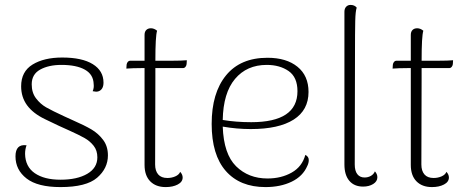

<svg xmlns="http://www.w3.org/2000/svg" viewBox="-20 -749 1913 781"><path d="M43 -113Q43 -164 88 -158Q82 -142 82 -123Q83 -71 121.5 -44.5Q160 -18 226 -18Q294 -18 335 -42Q376 -66 376 -109Q376 -137 361 -156Q346 -175 324 -187.5Q302 -200 262 -218Q234 -230 220 -237Q211 -241 162.5 -264.5Q114 -288 90 -321Q66 -354 66 -398Q66 -458 112.5 -486.5Q159 -515 233 -515Q314 -515 357.5 -488Q401 -461 401 -413Q401 -386 382 -378Q376 -376 371 -376Q367 -376 357 -378Q363 -392 361 -407Q360 -446 325.5 -465.5Q291 -485 230 -485Q178 -485 143.5 -466Q109 -447 109 -406Q109 -372 126.5 -349Q144 -326 167.5 -312.5Q191 -299 243 -275L276 -260Q324 -239 352 -222.5Q380 -206 399.5 -180Q419 -154 419 -117Q419 -64 375 -26Q331 12 226 12Q133 12 88 -23Q43 -58 43 -113Z M740 -504 739 -488Q738 -481 734 -476.5Q730 -472 725 -472H612V-428L611 -80Q611 -54 623.5 -39.5Q636 -25 661 -25Q678 -25 693 -31.5Q708 -38 713 -50Q723 -39 723 -27Q723 -9 703 1.5Q683 12 654 12Q614 12 591 -11.5Q568 -35 568 -78V-472H554Q520 -472 494 -470L495 -486Q496 -493 500 -497.5Q504 -502 509 -502H568V-607Q568 -620 575 -627Q582 -634 594 -634Q607 -634 619 -624Q612 -602 612 -502H680Q720 -502 740 -504Z M1236 -98Q1236 -86 1230 -74Q1212 -32 1166.5 -10Q1121 12 1060 12Q956 12 898.5 -53.5Q841 -119 841 -245Q841 -371 899.5 -442.5Q958 -514 1068 -514Q1145 -514 1190 -477.5Q1235 -441 1235 -375Q1235 -301 1174.5 -262.5Q1114 -224 1000 -224Q943 -224 886 -234Q890 -122 940.5 -72.5Q991 -23 1068 -23Q1124 -23 1166.5 -47Q1209 -71 1222 -119Q1236 -112 1236 -98ZM886 -261Q940 -252 1002 -252Q1190 -252 1190 -378Q1190 -435 1154 -460Q1118 -485 1065 -485Q984 -485 936 -428Q888 -371 886 -261Z M1381 -80V-701Q1381 -714 1388 -721.5Q1395 -729 1406 -729Q1422 -729 1431 -718Q1426 -704 1425 -664Q1424 -624 1424 -522L1423 -80Q1423 -54 1433.5 -40.5Q1444 -27 1463 -27Q1477 -27 1488.5 -33.5Q1500 -40 1505 -52Q1515 -41 1515 -28Q1515 -11 1498 -0.5Q1481 10 1457 10Q1421 10 1401 -13.5Q1381 -37 1381 -80Z M1823 -504 1822 -488Q1821 -481 1817 -476.5Q1813 -472 1808 -472H1695V-428L1694 -80Q1694 -54 1706.5 -39.5Q1719 -25 1744 -25Q1761 -25 1776 -31.5Q1791 -38 1796 -50Q1806 -39 1806 -27Q1806 -9 1786 1.5Q1766 12 1737 12Q1697 12 1674 -11.5Q1651 -35 1651 -78V-472H1637Q1603 -472 1577 -470L1578 -486Q1579 -493 1583 -497.5Q1587 -502 1592 -502H1651V-607Q1651 -620 1658 -627Q1665 -634 1677 -634Q1690 -634 1702 -624Q1695 -602 1695 -502H1763Q1803 -502 1823 -504Z"/></svg>

Font: Arima Madurai ExtraLight
Style: Regular
Weight: 275
Designer: Joana Correia and Natanael Gama
Foundry: NDISCOVER
Version: Version 1.019